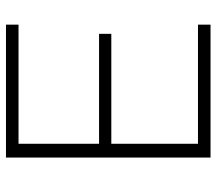

<svg xmlns="http://www.w3.org/2000/svg" viewBox="-60 -648 708 627"><g transform="rotate(-90 293.5 -334.0)"><path d="M93 0V-668H527V-627H138V-364H497V-324H138V-41H527V0Z"/></g></svg>

Font: Gantari ExtraLight
Style: Regular
Weight: 250
Designer: Anugrah Pasau
Foundry: Lafontype
Version: Version 1.000